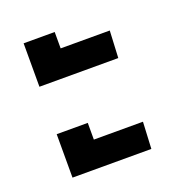

<svg xmlns="http://www.w3.org/2000/svg" viewBox="-85 -530 493 540"><g transform="rotate(-20 162.0 -260.0)"><path d="M43 -461H136V-412H283L279 -331H43ZM43 -189H136V-139H283L279 -59H43Z"/></g></svg>

Font: Kanit
Style: Regular
Weight: 400
Designer: Katatrad Team
Foundry: Cadson Demak
Version: Version 1.001